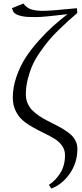

<svg xmlns="http://www.w3.org/2000/svg" viewBox="-20 -776 470 1099"><path d="M47.9 -729 113.8 -755.9Q132.3 -731 158.9 -722.4Q185.5 -713.9 226.1 -713.9Q271.5 -713.9 419.9 -729L422.9 -702.1Q390.1 -673.8 369.4 -655.3Q348.6 -636.7 314.2 -603Q279.8 -569.3 257.3 -542Q234.9 -514.6 208 -476.1Q181.2 -437.5 165.5 -401.9Q149.9 -366.2 138.9 -322.8Q127.9 -279.3 127.9 -235.8Q127.9 -208.5 137.9 -185.1Q147.9 -161.6 165 -144.5Q182.1 -127.4 204.3 -112.5Q226.6 -97.7 251 -85.2Q275.4 -72.8 299.8 -60.3Q324.2 -47.9 346.4 -34.2Q368.7 -20.5 385.7 -5.1Q402.8 10.3 412.8 31Q422.9 51.8 422.9 76.2Q422.9 154.8 379.9 217Q336.9 279.3 273.9 303.2L259.8 282.2Q297.9 257.8 325 214.8Q352.1 171.9 352.1 111.8Q352.1 82 335.4 58.3Q318.8 34.7 292.7 18.6Q266.6 2.4 234.6 -12.9Q202.6 -28.3 170.7 -45.9Q138.7 -63.5 112.5 -85.2Q86.4 -106.9 69.8 -140.9Q53.2 -174.8 53.2 -217.8Q53.2 -276.4 74 -336.4Q94.7 -396.5 126 -445.1Q157.2 -493.7 201.4 -543Q245.6 -592.3 283.9 -626.5Q322.3 -660.6 366.2 -694.8Q230 -678.2 185.1 -678.2Q152.3 -678.2 133.3 -679.4Q114.3 -680.7 91.8 -687Q69.3 -693.4 58.1 -706.1Z"/></svg>

Font: Dehuti
Style: Book
Weight: 400
Version: Version 1.2